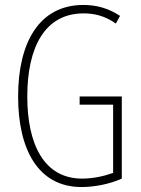

<svg xmlns="http://www.w3.org/2000/svg" viewBox="-20 -744 567 774"><path d="M301 -355V-322H436V-47C400 -34 355 -24 311 -24C157 -24 90 -163 90 -355C90 -554 161 -690 317 -690C359 -690 402 -681 447 -649L464 -680C415 -712 367 -724 316 -724C139 -724 53 -574 53 -355C53 -144 132 10 309 10C359 10 420 -1 471 -24V-355Z"/></svg>

Font: Noto Sans Bengali ExtraCondensed ExtraLight
Style: Regular
Weight: 200
Width: 2
Designer: Joana Ranito - Universal Thirst; Jelle Bosma - Monotype Design Team
Foundry: Universal Thirst ehf.
Version: Version 3.000